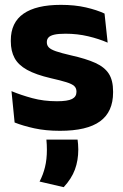

<svg xmlns="http://www.w3.org/2000/svg" viewBox="-20 -524 506 787"><path d="M225.9 12.2Q167.3 12.2 120.3 1.9Q73.4 -8.5 39.9 -21.9L27.1 -150.4Q65.5 -134.4 112.2 -121.7Q159 -109 213.5 -109Q257.2 -109 275.3 -118.3Q293.4 -127.6 293.4 -147.1V-149Q293.4 -162.7 284.3 -171.3Q275.2 -179.8 252.2 -187Q229.3 -194.2 188.3 -203.5Q126.8 -217.8 91 -237.7Q55.1 -257.6 39.7 -286.2Q24.3 -314.8 24.3 -354.5V-358.6Q24.3 -431.6 76.4 -467.9Q128.5 -504.1 229.5 -504.1Q286.5 -504.1 332.1 -493.6Q377.7 -483 408.5 -468.4L421.3 -349.2Q385.7 -364.8 341.4 -375.3Q297.1 -385.8 248.6 -385.8Q219 -385.8 202.2 -381.9Q185.4 -377.9 178.7 -370.3Q172 -362.8 172 -352.1V-350.3Q172 -338.4 179.9 -329.9Q187.8 -321.4 209.2 -313.9Q230.6 -306.5 270.7 -297.2Q332.3 -283.5 370.4 -266.3Q408.4 -249.2 426 -221.9Q443.5 -194.7 443.5 -149.3V-144.9Q443.5 -65.4 390 -26.6Q336.5 12.2 225.9 12.2ZM298 48.3Q299 56.7 300 67.3Q300.9 77.8 300.9 88.7Q300.9 133.8 287 171.2Q273.1 208.6 241.1 243.2L142.2 220.2Q156.9 192.1 164.5 160.7Q172.2 129.3 172.2 90Q172.2 79.3 171.7 69.4Q171.2 59.6 170.2 48.3Z"/></svg>

Font: Anek Latin Medium
Style: Regular
Weight: 500
Designer: Yesha Goshar
Foundry: Ek Type
Version: Version 1.003